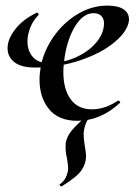

<svg xmlns="http://www.w3.org/2000/svg" viewBox="-20 -419 489 685"><path d="M121 -135Q121 -157 126 -185Q137 -239 171.5 -288.5Q206 -338 256.5 -368.5Q307 -399 364 -399Q402 -399 422 -385Q442 -371 440 -345Q435 -307 388 -268Q341 -229 265 -203.5Q189 -178 105 -178Q56 -178 31.5 -197Q7 -216 7 -247Q7 -280 35 -315.5Q63 -351 110 -373L112 -374Q115 -374 117 -370.5Q119 -367 117 -365Q98 -346 88 -320.5Q78 -295 78 -271Q78 -238 97 -216Q116 -194 153 -194Q204 -194 249.5 -214Q295 -234 323 -267Q351 -300 351 -336Q351 -353 341 -362.5Q331 -372 314 -372Q278 -372 250 -328.5Q222 -285 211 -218Q206 -185 206 -162Q206 -101 232 -65Q258 -29 308 -29Q355 -29 401 -60H402Q405 -60 407.5 -57Q410 -54 408 -52Q339 12 256 12Q189 12 155 -29.5Q121 -71 121 -135ZM199 246Q196 246 193.5 242.5Q191 239 194 238Q208 227 213.5 216.5Q219 206 222 193Q223 189 223 181Q223 170 219 146Q214 126 214 106Q214 94 215 88Q220 66 235.5 47Q251 28 289 -5Q291 -7 293 -7Q296 -7 298 -3.5Q300 0 297 2Q283 22 279 49Q277 69 283 104Q287 128 287 138Q287 164 271 188Q255 212 200 246Z"/></svg>

Font: Cormorant Infant SemiBold
Style: Italic
Weight: 600
Italic angle: -10°
Designer: Christian Thalmann (Catharsis Fonts)
Foundry: Catharsis Fonts
Version: Version 4.000